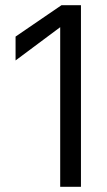

<svg xmlns="http://www.w3.org/2000/svg" viewBox="-20 -720 412 740"><path d="M212 -665 256 -648 40 -487V-579L217 -700H292V0H212Z"/></svg>

Font: TASA Explorer VF
Style: Regular
Weight: 400
Designer: Weizhong Zhang
Foundry: Local Remote
Version: Version 1.000;Glyphs 3.2 (3192)